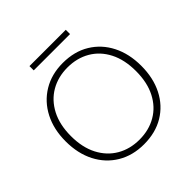

<svg xmlns="http://www.w3.org/2000/svg" viewBox="-219 -1021 1208 1208"><g transform="rotate(-45 385.0 -417.0)"><path d="M384 12Q284 12 208 -33.5Q132 -79 90 -160.5Q48 -242 48 -350Q48 -457 90 -538.5Q132 -620 208 -666Q284 -712 384 -712Q487 -712 562.5 -666Q638 -620 679.5 -538.5Q721 -457 721 -350Q721 -242 679.5 -160.5Q638 -79 562.5 -33.5Q487 12 384 12ZM385 -29Q469 -29 534.5 -67Q600 -105 637 -177Q674 -249 674 -350Q674 -451 637 -523Q600 -595 534.5 -633Q469 -671 385 -671Q301 -671 235.5 -633Q170 -595 132.5 -523Q95 -451 95 -350Q95 -249 132.5 -177Q170 -105 235.5 -67Q301 -29 385 -29ZM222 -808V-846H545V-808Z"/></g></svg>

Font: DM Sans 18pt ExtraLight
Style: Regular
Weight: 250
Designer: Colophon Foundry, Jonny Pinhorn
Foundry: Colophon Foundry
Version: Version 4.004;gftools[0.9.30]